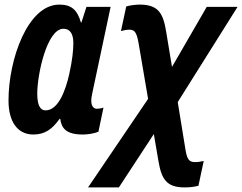

<svg xmlns="http://www.w3.org/2000/svg" viewBox="-20 -575 1053 835"><path d="M125 10C175 10 207 -13 239 -58H242C247 -19 266 10 340 10C360 10 389 6 408 -2L430 -107C422 -104 409 -102 402 -102C387 -102 377 -113 377 -137C377 -145 378 -156 381 -168L461 -545H356L334 -477H332C316 -532 291 -555 238 -555C100 -555 17 -316 17 -138C17 -46 56 10 125 10ZM178 -95C154 -95 142 -119 142 -168C142 -251 184 -450 256 -450C285 -450 299 -427 299 -388C299 -358 295 -315 281 -252C265 -182 234 -95 178 -95Z M363 240H497L649 8L669 125C682 201 702 240 782 240C813 240 824 237 843 233L866 125C853 128 841 130 828 130C800 130 793 115 786 72L753 -131L1013 -545H879L728 -284L703 -435C690 -515 671 -555 587 -555C571 -555 546 -552 529 -547L506 -440C517 -443 531 -446 543 -446C569 -446 576 -429 585 -374L624 -145Z"/></svg>

Font: Noto Sans ExtraCondensed
Style: Bold Italic
Weight: 700
Width: 2
Italic angle: -12°
Designer: Monotype Design Team
Foundry: Monotype Imaging Inc.
Version: Version 2.013